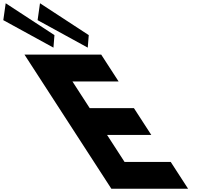

<svg xmlns="http://www.w3.org/2000/svg" viewBox="-617 -1161 1246 1181"><path d="M5.6 -825H-466.4L68 0H540L433.1 -165H149.1L41.6 -331H313.6L206.7 -496H-65.3L-171.5 -660H112.5ZM-282.1 -945 -288.2 -868 -596.7 -1037 -582 -1141ZM-71.1 -945 -77.2 -868 -385.7 -1037 -371 -1141Z"/></svg>

Font: Hussar
Style: BdOpOblSeven
Weight: 700
Foundry: Cannot Into Space Fonts
Version: Version 2.00